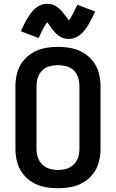

<svg xmlns="http://www.w3.org/2000/svg" viewBox="-20 -992 616 1020"><path d="M288 8Q323 8 357.5 1.5Q392 -5 422.5 -23Q453 -41 474.5 -69Q496 -97 505 -131Q514 -165 514 -200V-535Q514 -570 505 -604Q496 -638 474.5 -666Q453 -694 422.5 -712Q392 -730 357.5 -736.5Q323 -743 288 -743Q253 -743 218.5 -736.5Q184 -730 153.5 -712Q123 -694 101.5 -666Q80 -638 71 -604Q62 -570 62 -535V-200Q62 -165 71 -131Q80 -97 101.5 -69Q123 -41 153.5 -23Q184 -5 218.5 1.5Q253 8 288 8ZM288 -89Q265 -89 243 -95.5Q221 -102 204.5 -118Q188 -134 181 -156Q174 -178 174 -200V-535Q174 -558 181 -580Q188 -602 204.5 -618Q221 -634 243 -640Q265 -646 288 -646Q311 -646 333 -640Q355 -634 371.5 -618Q388 -602 395 -580Q402 -558 402 -535V-200Q402 -178 395 -156Q388 -134 371.5 -118Q355 -102 333 -95.5Q311 -89 288 -89ZM346 -785Q367 -785 386.5 -795Q406 -805 420 -820.5Q434 -836 443.5 -851Q453 -866 463.5 -886Q474 -906 485 -931L391 -967Q386 -956 381.5 -947Q377 -938 373 -930Q369 -922 365.5 -915Q362 -908 358.5 -902Q355 -896 352.5 -892.5Q350 -889 346 -883Q340 -891 333.5 -900Q327 -909 321 -917Q315 -925 307 -934Q299 -943 291 -949.5Q283 -956 273 -961.5Q263 -967 252.5 -969.5Q242 -972 231 -972Q209 -972 189.5 -962Q170 -952 156 -936.5Q142 -921 132.5 -906Q123 -891 112.5 -871Q102 -851 91 -826L185 -790Q190 -801 194.5 -810Q199 -819 203 -827.5Q207 -836 210.5 -842.5Q214 -849 218 -855Q222 -861 224 -864.5Q226 -868 231 -874Q236 -867 243 -857.5Q250 -848 255.5 -840Q261 -832 269 -823Q277 -814 285 -807.5Q293 -801 303 -795.5Q313 -790 323.5 -787.5Q334 -785 346 -785Z"/></svg>

Font: Iosevka Sparkle Semibold
Style: Regular
Weight: 600
Designer: Belleve Invis
Foundry: Belleve Invis
Version: Version 4.5.0; ttfautohint (v1.8.3)